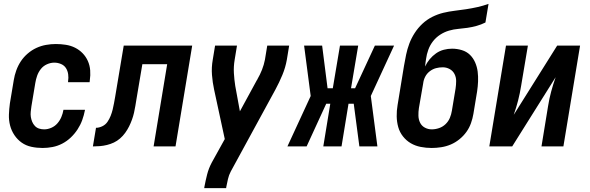

<svg xmlns="http://www.w3.org/2000/svg" viewBox="-20 -755 3040 990"><path d="M200 8Q170 8 142 2Q114 -4 92 -19.5Q70 -35 54.5 -58Q39 -81 32 -108Q25 -135 26 -164Q27 -193 31 -222L51 -342Q55 -367 64 -392Q73 -417 87.5 -439Q102 -461 123 -479Q144 -497 168 -508Q192 -519 217.5 -523.5Q243 -528 268 -528Q294 -528 319.5 -524Q345 -520 367 -509Q389 -498 406 -480.5Q423 -463 433 -440.5Q443 -418 445 -392.5Q447 -367 443 -340L442 -331H331V-336Q334 -354 331.5 -372Q329 -390 320 -404Q311 -418 294.5 -425Q278 -432 260 -432Q241 -432 222 -423.5Q203 -415 190.5 -399Q178 -383 171.5 -364.5Q165 -346 162 -327L142 -207Q140 -193 138.5 -179Q137 -165 139 -152Q141 -139 146 -127Q151 -115 160 -105.5Q169 -96 181.5 -92Q194 -88 208 -88Q226 -88 244.5 -96Q263 -104 276 -119Q289 -134 296.5 -152Q304 -170 307 -188V-189H418V-187Q413 -161 404 -136Q395 -111 380 -88Q365 -65 345 -46Q325 -27 301 -14.5Q277 -2 251 3Q225 8 200 8Z M459 0 475 -96Q491 -96 507.5 -104Q524 -112 534 -126.5Q544 -141 550.5 -157.5Q557 -174 561 -190.5Q565 -207 568 -223.5Q571 -240 574 -257L618 -520H971L885 0H772L842 -424H714L684 -246Q681 -228 678 -209.5Q675 -191 671 -173.5Q667 -156 660.5 -138Q654 -120 645.5 -103Q637 -86 625.5 -70Q614 -54 599 -41Q584 -28 567 -20Q550 -12 531.5 -7.5Q513 -3 495 -1.5Q477 0 459 0Z M1033 215 1034 208Q1040 176 1048 144.5Q1056 113 1072 83L1139 -38L1084 -293Q1076 -330 1073 -368.5Q1070 -407 1077 -447L1089 -520H1202L1190 -447Q1184 -412 1186 -378Q1188 -344 1193 -312L1217 -181L1303 -339Q1304 -341 1305 -342.5Q1306 -344 1307 -345V-346Q1321 -370 1331 -395.5Q1341 -421 1346 -447L1358 -520H1471L1459 -447Q1452 -407 1436 -368.5Q1420 -330 1400 -293L1170 129Q1160 148 1155.5 168Q1151 188 1147 208L1146 215Z M1462 0 1582 -260 1548 -520H1641L1669 -300H1696L1733 -520H1827L1790 -300H1811L1913 -520H2012L1892 -260L1926 0H1833L1804 -220H1777L1741 0H1647L1683 -220H1662L1561 0Z M2206 8Q2177 8 2149 2.5Q2121 -3 2098 -16.5Q2075 -30 2058 -51.5Q2041 -73 2033.5 -99.5Q2026 -126 2025.5 -155Q2025 -184 2030 -213L2063 -415Q2068 -444 2074 -473Q2080 -502 2090.5 -530Q2101 -558 2118 -584.5Q2135 -611 2158 -632.5Q2181 -654 2209 -668Q2237 -682 2266 -689Q2295 -696 2324.5 -699.5Q2354 -703 2383.5 -707.5Q2413 -712 2442 -718.5Q2471 -725 2499 -735L2483 -639Q2461 -628 2437.5 -621.5Q2414 -615 2390 -611.5Q2366 -608 2342.5 -606Q2319 -604 2295 -597Q2271 -590 2249.5 -576Q2228 -562 2212.5 -542Q2197 -522 2188.5 -498.5Q2180 -475 2177 -452Q2175 -442 2174 -432Q2173 -422 2172 -412Q2181 -432 2195.5 -449.5Q2210 -467 2228.5 -480Q2247 -493 2268.5 -498.5Q2290 -504 2311 -504Q2337 -504 2361.5 -496.5Q2386 -489 2403 -472.5Q2420 -456 2430 -433Q2440 -410 2443 -385.5Q2446 -361 2445 -335Q2444 -309 2440 -283L2421 -168Q2417 -144 2408.5 -120Q2400 -96 2385 -75Q2370 -54 2349 -37Q2328 -20 2304.5 -10Q2281 0 2255.5 4Q2230 8 2206 8ZM2206 -88Q2225 -88 2244 -94.5Q2263 -101 2277.5 -115Q2292 -129 2299.5 -147Q2307 -165 2310 -184L2329 -298Q2332 -318 2332 -337.5Q2332 -357 2323.5 -373.5Q2315 -390 2298.5 -399Q2282 -408 2263 -408Q2245 -408 2228 -403.5Q2211 -399 2196 -387.5Q2181 -376 2172.5 -359.5Q2164 -343 2162 -325L2140 -198Q2137 -178 2137.5 -158.5Q2138 -139 2146 -122.5Q2154 -106 2170.5 -97Q2187 -88 2206 -88Z M2503 0 2589 -520H2702L2667 -312Q2661 -274 2651.5 -237Q2642 -200 2629 -163L2853 -520H2971L2885 0H2772L2806 -208Q2812 -246 2822 -283Q2832 -320 2845 -357L2621 0Z"/></svg>

Font: Iosevka Term Curly Oblique
Style: Bold
Weight: 700
Italic angle: -9°
Designer: Belleve Invis
Foundry: Belleve Invis
Version: Version 32.3.0